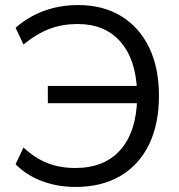

<svg xmlns="http://www.w3.org/2000/svg" viewBox="-20 -734 713 763"><path d="M280.4 8.9Q208.3 8.9 146.4 -14.4Q84.5 -37.7 41.9 -81.4L73.3 -147.8Q119.3 -105.1 169 -85.7Q218.7 -66.4 279 -66.4Q394.9 -66.4 458.5 -138.3Q522.1 -210.3 524.9 -342.8L553.4 -323.9H170.1V-392.5H551.9L524.5 -370.6Q520.6 -496.7 459 -567.7Q397.4 -638.6 289 -638.6Q228.7 -638.6 178 -619.8Q127.3 -600.9 73.3 -557.2L41.9 -623.6Q92 -667.8 155.1 -690.9Q218.3 -713.9 290.4 -713.9Q389.5 -713.9 461.5 -670Q533.5 -626 572.6 -545.3Q611.7 -464.5 611.7 -353Q611.7 -241.5 572.4 -160.2Q533 -79 458.8 -35Q384.5 8.9 280.4 8.9Z"/></svg>

Font: Nunito Sans 12pt ExtraLight
Style: Regular
Weight: 200
Designer: Vernon Adams
Foundry: Vernon Adams
Version: Version 3.101;gftools[0.9.27]